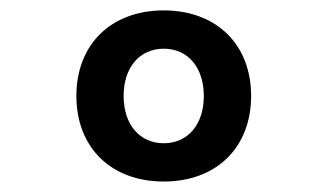

<svg xmlns="http://www.w3.org/2000/svg" viewBox="-20 -723 626 367"><path d="M293 -376C393.6 -376 460 -440.9 460 -539.6C460 -638.2 393.6 -703.1 293 -703.1C192.4 -703.1 126 -638.2 126 -539.6C126 -440.9 192.4 -376 293 -376ZM293 -449.2C246.6 -449.2 216.3 -485.4 216.3 -539.6C216.3 -593.8 246.6 -629.9 293 -629.9C339.4 -629.9 369.6 -593.8 369.6 -539.6C369.6 -485.4 339.4 -449.2 293 -449.2Z"/></svg>

Font: CaskaydiaCove Nerd Font
Style: Regular
Weight: 400
Designer: Aaron Bell
Foundry: Saja Typeworks
Version: Version 2111.1;Nerd Fonts 2.3.3